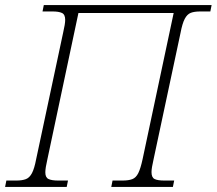

<svg xmlns="http://www.w3.org/2000/svg" viewBox="-32 -734 851 754"><path d="M-12 0 -7 -25H32Q55 -25 69.5 -30.5Q84 -36 93.5 -54Q103 -72 110 -109L216 -606Q224 -640 224 -656Q224 -677 211.5 -683Q199 -689 174 -689H135L140 -714H799L794 -689H755Q731 -689 717 -683.5Q703 -678 693.5 -660Q684 -642 677 -605L571 -108Q563 -74 563 -58Q563 -37 575 -31Q587 -25 613 -25H652L647 0H405L410 -25H449Q473 -25 487.5 -30.5Q502 -36 511 -54Q520 -72 528 -109L650 -683H276L154 -108Q146 -74 146 -57Q146 -37 158.5 -31Q171 -25 196 -25H235L230 0Z"/></svg>

Font: Noto Serif ExtraLight
Style: Italic
Weight: 200
Italic angle: -12°
Designer: Monotype Design Team
Foundry: Monotype Imaging Inc.
Version: Version 2.014; ttfautohint (v1.8.4.7-5d5b)